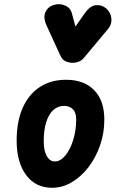

<svg xmlns="http://www.w3.org/2000/svg" viewBox="-20 -885 552 911"><path d="M227.5 6Q149 6 104 -54.5Q59 -115 59 -218Q59 -308 87.5 -372.8Q116 -437.5 168.8 -472Q221.5 -506.5 293.5 -506.5Q378.5 -506.5 426.8 -457.2Q475 -408 475 -317.5Q475 -253.5 454.8 -195.2Q434.5 -137 399.8 -91.8Q365 -46.5 320.5 -20.2Q276 6 227.5 6ZM187.5 -214Q187.5 -170 201.8 -144.5Q216 -119 240 -119Q267 -119 290 -147Q313 -175 327.2 -220.5Q341.5 -266 341.5 -318.5Q341.5 -351 325.8 -366.8Q310 -382.5 283.5 -382.5Q254.5 -382.5 232.8 -362.8Q211 -343 199.2 -305.2Q187.5 -267.5 187.5 -214ZM326 -587Q309 -587 292.8 -593.5Q276.5 -600 267 -620L201 -764Q183.5 -802.5 195.8 -828Q208 -853.5 235 -861.5Q262 -870 288.2 -859Q314.5 -848 321 -821.5L338 -759L383.5 -824Q408 -858 435.8 -860.5Q463.5 -863 485 -844Q506 -824.5 508.5 -797.2Q511 -770 493.5 -748.5L378.5 -611Q367.5 -598 353.8 -592.5Q340 -587 326 -587Z"/></svg>

Font: Edu VIC WA NT Hand
Style: Regular
Weight: 400
Designer: Tina and Corey Anderson, Eben Sorkin, Mirko Velimirovic
Foundry: Google for Education
Version: Version 1.000